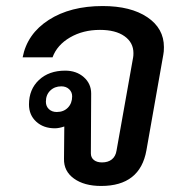

<svg xmlns="http://www.w3.org/2000/svg" viewBox="-20 -606 601 636"><path d="M192 -80 193 -187Q175 -181 162 -181Q124 -181 100 -203Q76 -225 76 -260Q76 -310 109 -341Q142 -372 196 -372Q233 -372 257.5 -350.5Q282 -329 282 -296L281 -98Q281 -84 291 -76Q301 -68 318 -68Q338 -68 350.5 -78Q363 -88 366 -107L421 -416Q422 -421 422 -430Q422 -465 392.5 -486Q363 -507 311 -507Q255 -507 212 -482Q169 -457 154 -416H55Q70 -494 141.5 -540Q213 -586 320 -586Q413 -586 468 -549Q523 -512 523 -450Q523 -434 521 -425L465 -108Q444 10 315 10Q259 10 225 -14.5Q191 -39 192 -80ZM219 -287Q219 -301 209 -310.5Q199 -320 183 -320Q161 -320 146.5 -306Q132 -292 132 -269Q132 -254 142 -244.5Q152 -235 168 -235Q191 -235 205 -249.5Q219 -264 219 -287Z"/></svg>

Font: Sarabun Medium
Style: Italic
Weight: 500
Italic angle: -10°
Designer: Suppakit Chalermlarp | Katatrad Co.,Ltd.
Foundry: Cadson Demak Co.,Ltd.
Version: Version 1.000; ttfautohint (v1.6)